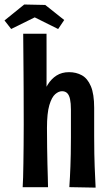

<svg xmlns="http://www.w3.org/2000/svg" viewBox="-48 -848 503 869"><path d="M54.6 -0.6Q55.8 -17.4 56.6 -45.3Q57.4 -73.2 57.9 -109.8Q58.4 -146.4 58.9 -190.8Q59.4 -235.2 59.4 -286Q59.4 -327 59.2 -365Q59 -403 59 -440.7Q59 -478.4 58.5 -518.2Q58 -558 57.8 -601.7Q57.6 -645.4 57 -695.2H162.6Q162.6 -650.2 162.7 -606.2Q162.8 -562.2 162.7 -519.4Q162.6 -476.6 162.6 -434.3Q162.6 -392 163 -350.7Q163.4 -309.4 164.6 -268.8Q164.6 -221.4 165.3 -180.4Q166 -139.4 166.7 -105.6Q167.4 -71.8 168.4 -45.2Q169.4 -18.6 169.4 -0.6ZM384.8 1.2 265.8 -1Q267.4 -25.2 268.6 -47.6Q269.8 -70 270.7 -94.6Q271.6 -119.2 272.3 -150.9Q273 -182.6 273 -226.6Q273 -243.8 273 -262Q273 -280.2 273 -302.3Q273 -324.4 273 -351.8Q273 -380.8 269 -399.3Q265 -417.8 256.1 -426.5Q247.2 -435.2 232.6 -435.2Q217.4 -435.2 201.7 -421.6Q186 -408 175.3 -372Q164.6 -336 164.6 -268.8L123.6 -244.6Q123.6 -286.4 127.8 -326.6Q132 -366.8 141.6 -402.1Q151.2 -437.4 167.6 -464.2Q184 -491 207.9 -506.2Q231.8 -521.4 264.6 -521.4Q296.8 -521.4 322.5 -507.3Q348.2 -493.2 363.2 -457.9Q378.2 -422.6 378.2 -359.8Q378.2 -325.4 378.2 -304.3Q378.2 -283.2 378.2 -267.3Q378.2 -251.4 378.2 -231.8Q378.2 -185.8 378.9 -152.7Q379.6 -119.6 380.5 -94.6Q381.4 -69.6 382.6 -47Q383.8 -24.4 384.8 1.2ZM215.2 -716.6 109.2 -769.4 2.6 -716.8 -27.6 -755.4 61.6 -827.6 156.8 -825.6 242.6 -757.4Z"/></svg>

Font: Truculenta
Style: Regular
Weight: 400
Designer: Ivan Castro, Eva Sanz & Omnibus-Type Team
Foundry: Omnibus-Type
Version: Version 1.002